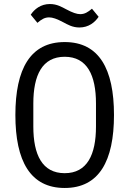

<svg xmlns="http://www.w3.org/2000/svg" viewBox="-20 -918 640 950"><path d="M300.1 12.1C470.2 12.1 544 -121.1 544 -349.1C544 -577.1 470.2 -709.9 300.1 -709.9C130 -709.9 56.1 -577.1 56.1 -349.1C56.1 -121.1 130 12.1 300.1 12.1ZM132.1 -845.2 165.1 -805C185 -822.1 201 -832 223 -832C240.1 -832 261 -824.9 293 -807.9C313.9 -796.9 338.1 -782 372.9 -782C419 -782 449.9 -807.9 468 -834.9L435 -875C415.1 -858 399.1 -848 377.1 -848C360.1 -848 339.1 -855.1 307.2 -872.2C285.9 -883.2 262.1 -898.1 226.9 -898.1C181.1 -898.1 149.9 -872.2 132.1 -845.2ZM144.9 -291.9V-405.9C144.9 -546.2 188.9 -637.1 300.1 -637.1C410.9 -637.1 454.9 -546.2 454.9 -405.9V-291.9C454.9 -152 410.9 -61.1 300.1 -61.1C188.9 -61.1 144.9 -152 144.9 -291.9Z"/></svg>

Font: Margiela Mono
Style: Regular
Weight: 400
Designer: Mike Abbink, Paul van der Laan, Pieter van Rosmalen
Foundry: Bold Monday
Version: Version 2.003 2021